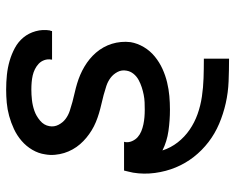

<svg xmlns="http://www.w3.org/2000/svg" viewBox="-92 -486 783 640"><g transform="rotate(-90 300.0 -166.5)"><path d="M423 205Q386 205 348.5 203.5Q311 202 275.5 194Q240 186 207 172Q174 158 146 136.5Q118 115 96.5 87.5Q75 60 61.5 27.5Q48 -5 43 -42Q38 -79 44 -115Q46 -123 47.5 -130.5Q49 -138 51 -145H147Q147 -144 146.5 -143.5Q146 -143 146 -142Q144 -130 149 -118.5Q154 -107 162.5 -99.5Q171 -92 182 -87.5Q193 -83 205 -80.5Q217 -78 229 -77Q241 -76 254 -76Q266 -76 278.5 -76.5Q291 -77 303.5 -79.5Q316 -82 328.5 -86Q341 -90 353 -96.5Q365 -103 373.5 -113.5Q382 -124 384 -137Q387 -153 379.5 -167Q372 -181 360 -190Q348 -199 333 -204Q318 -209 303 -213Q288 -217 272.5 -220.5Q257 -224 242 -228.5Q227 -233 212.5 -239Q198 -245 185 -253Q172 -261 160.5 -270.5Q149 -280 139 -291.5Q129 -303 121.5 -316.5Q114 -330 109.5 -344.5Q105 -359 103.5 -375.5Q102 -392 105 -408Q108 -430 120 -450.5Q132 -471 150 -486.5Q168 -502 189.5 -512Q211 -522 233 -528Q255 -534 277 -536Q299 -538 321 -538Q346 -538 370 -535.5Q394 -533 416.5 -526.5Q439 -520 459.5 -509Q480 -498 494.5 -480.5Q509 -463 515.5 -439.5Q522 -416 518 -392Q517 -391 516.5 -389Q516 -387 516 -385H420Q421 -386 421 -386.5Q421 -387 421 -388Q423 -400 419 -411Q415 -422 407 -429.5Q399 -437 389 -442Q379 -447 368 -449.5Q357 -452 345 -453Q333 -454 321 -454Q304 -454 286 -452Q268 -450 250.5 -444Q233 -438 217.5 -425Q202 -412 199 -394Q196 -378 203.5 -363.5Q211 -349 223 -340Q235 -331 250 -326Q265 -321 280 -317Q295 -313 310.5 -309.5Q326 -306 341 -301.5Q356 -297 370 -291Q384 -285 397.5 -277Q411 -269 422.5 -259.5Q434 -250 444 -238.5Q454 -227 461.5 -213.5Q469 -200 473.5 -185.5Q478 -171 479.5 -155Q481 -139 479 -123Q475 -100 462.5 -79Q450 -58 431 -42.5Q412 -27 390 -17Q368 -7 345 -1.5Q322 4 299.5 6Q277 8 254 8Q218 8 183 3Q148 -2 118 -17Q127 11 145 34Q163 57 187 73.5Q211 90 239 100Q267 110 297.5 114.5Q328 119 359 120Q390 121 421 121H422Q422 121 422 121Q422 121 422 121H424V205Z"/></g></svg>

Font: Iosevka Curly Medium Extended
Style: Italic
Weight: 500
Width: 7
Italic angle: -9°
Monospace: yes
Designer: Belleve Invis
Foundry: Belleve Invis
Version: Version 11.1.0; ttfautohint (v1.8.3)